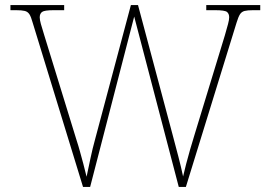

<svg xmlns="http://www.w3.org/2000/svg" viewBox="-20 -734 1061 754"><path d="M108 -646Q102 -668 95.5 -678Q89 -688 77.5 -691Q66 -694 43 -694H21V-714H232V-694H191Q154 -694 145 -687Q136 -680 136 -666Q136 -656 140.5 -640Q145 -624 154 -595L279 -189Q289 -158 295 -135.5Q301 -113 307 -91.5Q313 -70 320 -40Q329 -82 336 -115.5Q343 -149 354 -189L494 -714H522L657 -208Q670 -159 680.5 -119Q691 -79 699 -41Q704 -63 711 -90Q718 -117 726.5 -146.5Q735 -176 744 -205L863 -595Q871 -623 875.5 -639.5Q880 -656 880 -666Q880 -680 871.5 -687Q863 -694 825 -694H790V-714H1002V-694H974Q952 -694 940.5 -691Q929 -688 922.5 -678Q916 -668 909 -645L710 0H682L507 -669L334 0H306Z"/></svg>

Font: Noto Rashi Hebrew Thin
Style: Regular
Weight: 250
Version: Version 1.006